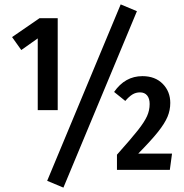

<svg xmlns="http://www.w3.org/2000/svg" viewBox="-20 -774 839 875"><path d="M243 -691V-272H152V-599L77 -546L35 -605L160 -691ZM530 -754 604 -723 269 81 195 50ZM756 -305Q756 -272 743.5 -242Q731 -212 700.5 -173.5Q670 -135 610 -74H764L754 0H513V-69Q579 -143 608.5 -180.5Q638 -218 650 -244.5Q662 -271 662 -300Q662 -325 650.5 -339Q639 -353 618 -353Q599 -353 583.5 -343.5Q568 -334 551 -314L500 -355Q550 -427 629 -427Q687 -427 721.5 -392Q756 -357 756 -305Z"/></svg>

Font: Fira Sans Extra Condensed Medium
Style: Regular
Weight: 500
Width: 1
Designer: Carrois Corporate & Edenspiekermann AG
Foundry: Carrois Corporate GbR & Edenspiekermann AG
Version: Version 4.203